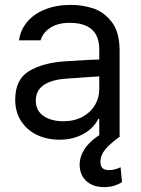

<svg xmlns="http://www.w3.org/2000/svg" viewBox="-20 -557 575 783"><path d="M306.6 -240.2 251 -236.3Q191.4 -232.4 158.7 -210.4Q126 -188.5 126 -146.5Q126 -119.1 140.1 -100.6Q154.3 -82 179.7 -72.3Q205.1 -62.5 237.3 -62.5Q283.2 -62.5 316.4 -80.6Q349.6 -98.6 367.2 -128.4Q384.8 -158.2 384.8 -192.4V-357.4Q384.8 -391.6 371.6 -415.5Q358.4 -439.5 331.5 -451.7Q304.7 -463.9 264.6 -463.9Q216.8 -463.9 186 -444.3Q155.3 -424.8 145.5 -392.6H57.6Q63.5 -435.5 91.3 -468.3Q119.1 -501 165 -519Q210.9 -537.1 268.6 -537.1Q314.5 -537.1 358.4 -523.4Q402.3 -509.8 435.1 -468.3Q467.8 -426.8 467.8 -349.6V0H384.8V-72.3H380.9Q371.1 -51.8 351.1 -32.7Q331.1 -13.7 298.3 -0.5Q265.6 12.7 222.7 12.7Q171.9 12.7 130.9 -6.8Q89.8 -26.4 65.9 -63.5Q42 -100.6 42 -150.4Q42 -233.4 98.6 -267.1Q155.3 -300.8 241.2 -306.6Q251 -307.6 335 -312.5L390.6 -314.5L391.6 -246.1Q382.8 -246.1 306.6 -240.2ZM304.7 115.2Q304.7 88.9 317.4 63.5Q330.1 38.1 357.9 14.2Q385.7 -9.8 428.7 -29.3L468.8 0Q431.6 26.4 410.6 50.8Q389.6 75.2 389.6 103.5Q389.6 120.1 397.9 128.4Q406.2 136.7 425.8 136.7Q434.6 136.7 442.4 134.8Q450.2 132.8 458 130.9Q464.8 127.9 471.7 125L477.5 185.5Q464.8 194.3 446.3 200.2Q427.7 206.1 404.3 206.1Q360.4 206.1 333 182.1Q305.7 158.2 304.7 115.2Z"/></svg>

Font: Pretendard GOV Variable
Style: Regular
Weight: 400
Designer: Base glyphs from Inter by Rasmus Andersson; Hangul glyphs from Noto Sans CJK(Source Han Sans) by Jang Soo-young and Kang
Foundry: Kil Hyung-jin
Version: Version 1.307;Glyphs 3.2 (3192)